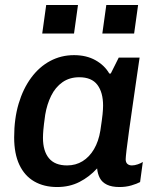

<svg xmlns="http://www.w3.org/2000/svg" viewBox="-20 -743 643 773"><path d="M210 10Q157 10 118 -12.5Q79 -35 58 -79.5Q37 -124 37 -190Q37 -265 55 -325.5Q73 -386 105.5 -430Q138 -474 182 -497.5Q226 -521 278 -521Q328 -521 364.5 -500.5Q401 -480 420 -447H426L458 -511H542Q536 -470 528.5 -418.5Q521 -367 513.5 -314.5Q506 -262 499.5 -216Q493 -170 489.5 -139.5Q486 -109 486 -102Q486 -89 493 -83Q500 -77 511 -77Q522 -77 535 -81.5Q548 -86 555 -91L544 -10Q531 -3 509 3.5Q487 10 461 10Q430 10 410.5 0.5Q391 -9 382 -26Q373 -43 371 -65Q340 -31 300 -10.5Q260 10 210 10ZM250 -77Q285 -77 312.5 -94Q340 -111 358.5 -142.5Q377 -174 384 -217Q391 -263 393 -283.5Q395 -304 395 -318Q395 -371 372 -401.5Q349 -432 299 -432Q260 -432 231.5 -412Q203 -392 186 -357.5Q169 -323 162 -281Q156 -238 154.5 -219.5Q153 -201 153 -188Q153 -135 177 -106Q201 -77 250 -77ZM150 -608 166 -723H294L278 -608ZM392 -608 408 -723H536L520 -608Z"/></svg>

Font: Chivo Medium
Style: Italic
Weight: 500
Italic angle: -8.05°
Designer: Hector Gatti
Foundry: Omnibus-Type
Version: Version 2.002